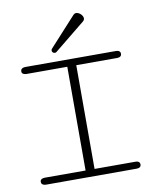

<svg xmlns="http://www.w3.org/2000/svg" viewBox="-84 -810 701 874"><g transform="rotate(-10 266.5 -373.0)"><path d="M246.1 -511.7H71.8Q65.4 -511.7 59.1 -511.7Q52.7 -511.7 47.6 -513.2Q42.5 -514.6 39.3 -517.8Q36.1 -521 36.1 -526.9Q36.1 -534.2 39.6 -537.6Q43 -541 48.1 -542.5Q53.2 -543.9 59.6 -543.9Q65.9 -543.9 71.8 -543.9H461.9Q469.2 -543.9 475.6 -543.9Q481.9 -543.9 486.6 -542.5Q491.2 -541 494.1 -537.6Q497.1 -534.2 497.1 -527.8Q497.1 -521.5 494.1 -518.1Q491.2 -514.6 486.6 -513.2Q481.9 -511.7 475.6 -511.7Q469.2 -511.7 461.9 -511.7H287.6V-32.2H461.9Q469.2 -32.2 475.6 -32.2Q481.9 -32.2 486.6 -30.8Q491.2 -29.3 494.1 -25.9Q497.1 -22.5 497.1 -16.1Q497.1 -9.8 494.1 -6.3Q491.2 -2.9 486.6 -1.5Q481.9 0 475.6 0Q469.2 0 461.9 0H71.8Q65.9 0 59.6 0Q53.2 0 48.1 -1.5Q43 -2.9 39.6 -6.3Q36.1 -9.8 36.1 -17.1Q36.1 -22.9 39.3 -26.1Q42.5 -29.3 47.6 -30.8Q52.7 -32.2 59.1 -32.2Q65.4 -32.2 71.8 -32.2H246.1ZM315.4 -740.2Q320.8 -745.6 327.6 -745.6Q333 -745.6 338.6 -742.9Q344.2 -740.2 348.6 -736.1Q353 -731.9 356 -726.6Q358.9 -721.2 358.9 -715.8Q358.9 -708 351.6 -702.1L209 -586.4Q206.1 -584 201.7 -584Q196.3 -584 192.4 -587.6Q188.5 -591.3 188.5 -596.7Q188.5 -601.6 192.4 -605.5Z"/></g></svg>

Font: Gruppo
Style: Regular
Weight: 400
Foundry: Vernon Adams
Version: Version 1.000